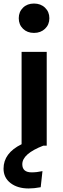

<svg xmlns="http://www.w3.org/2000/svg" viewBox="-52 -823 354 1085"><path d="M70 -530H212V0H193Q74 46 74 105Q74 151 127 151Q156 151 188 144L178 235Q141 242 110 242Q47 242 7.5 211.5Q-32 181 -32 130Q-32 42 70 -8ZM202.5 -660.5Q178 -637 140 -637Q102 -637 78 -660.5Q54 -684 54 -720Q54 -756 78 -779.5Q102 -803 140 -803Q178 -803 202.5 -779.5Q227 -756 227 -720Q227 -684 202.5 -660.5Z"/></svg>

Font: FiraSans
Style: Regular
Weight: 600
Designer: Carrois Corporate & Edenspiekermann AG
Foundry: Carrois Corporate GbR & Edenspiekermann AG
Version: Version 3.106;PS 003.106;hotconv 1.0.70;makeotf.lib2.5.58329